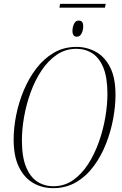

<svg xmlns="http://www.w3.org/2000/svg" viewBox="-20 -968 635 999"><path d="M289 -928 293 -948H530L526 -928ZM380 -777Q357 -777 357 -807Q357 -826 365 -843.5Q373 -861 389 -861Q413 -861 413 -832Q413 -811 404.5 -794Q396 -777 380 -777ZM257 11Q199 11 152.5 -16Q106 -43 78.5 -99Q51 -155 51 -242Q51 -302 64 -368Q77 -434 103.5 -497.5Q130 -561 169 -612Q208 -663 260 -693.5Q312 -724 378 -724Q431 -724 477.5 -699Q524 -674 552.5 -619Q581 -564 581 -474Q581 -417 569 -351Q557 -285 532 -221Q507 -157 468.5 -104.5Q430 -52 377 -20.5Q324 11 257 11ZM258 1Q315 1 360 -30.5Q405 -62 438.5 -114Q472 -166 494.5 -229.5Q517 -293 528 -358Q539 -423 539 -479Q539 -564 518 -615.5Q497 -667 460.5 -690.5Q424 -714 377 -714Q321 -714 276 -683.5Q231 -653 197 -602.5Q163 -552 140 -489Q117 -426 105.5 -361Q94 -296 94 -238Q94 -152 115.5 -99.5Q137 -47 174 -23Q211 1 258 1Z"/></svg>

Font: Noto Serif Display Condensed ExtraLight
Style: Italic
Weight: 200
Width: 3
Italic angle: -12°
Designer: Monotype Design Team
Foundry: Monotype Imaging Inc.
Version: Version 2.009